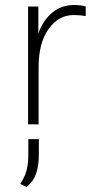

<svg xmlns="http://www.w3.org/2000/svg" viewBox="-20 -496 399 766"><path d="M92 0V-470H133V-363Q153 -417 189.5 -446.5Q226 -476 276 -476Q290 -476 302 -474.5Q314 -473 322 -470V-432Q310 -434 298 -435Q286 -436 274 -436Q214 -436 174 -380.5Q134 -325 134 -227V0ZM86 250 61 238Q73 219 80 202Q87 185 90 165Q93 145 93 119V59H135V119Q135 166 124 197Q113 228 86 250Z"/></svg>

Font: Gantari ExtraLight
Style: Regular
Weight: 250
Designer: Anugrah Pasau
Foundry: Lafontype
Version: Version 1.000